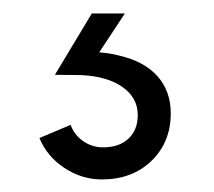

<svg xmlns="http://www.w3.org/2000/svg" viewBox="-20 -20 325 292"><path d="M134.8 252.9Q104.5 252.9 77.9 235.4Q51.3 217.8 40 189.9L87.4 169.9Q92.8 185.1 106.4 194.6Q120.1 204.1 136.7 204.1Q161.1 204.1 175.3 190.9Q189.5 177.7 189.5 154.8Q189.5 128.9 166.5 112.5Q143.6 96.2 103.5 94.2Q98.1 94.2 85 94Q71.8 93.8 63.5 93.8L119.6 0.5H169.9L130.9 59.6Q148.4 61 161.1 64.5Q199.2 73.2 219.5 95.9Q239.7 118.7 239.7 152.3Q239.7 196.3 210.4 224.6Q181.2 252.9 134.8 252.9Z"/></svg>

Font: HK Grotesk Medium Legacy
Style: Regular
Weight: 500
Designer: Alfredo Marco Pradil
Foundry: Hanken Design Co.
Version: Version 2.022;PS 002.022;hotconv 1.0.88;makeotf.lib2.5.64775